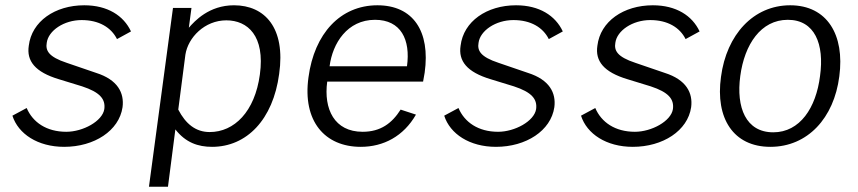

<svg xmlns="http://www.w3.org/2000/svg" viewBox="-20 -546 3247 727"><path d="M223 10C337 10 431 -51 444 -140C451 -194 426 -244 344 -270L233 -308C163 -331 152 -355 157 -384C163 -430 222 -470 289 -470C355 -470 401 -442 423 -398L476 -427C448 -487 387 -526 299 -526C188 -526 100 -465 89 -373C80 -315 113 -273 203 -246L291 -219C358 -197 380 -171 375 -133C368 -87 294 -47 231 -47C156 -47 104 -83 81 -137L27 -108C49 -39 123 10 223 10Z M544 161H616L644 -56C683 -6 730 10 783 10C914 10 1014 -93 1037 -266C1062 -440 983 -526 866 -526C771 -526 717 -466 695 -441L705 -516H635ZM774 -46C721 -46 683 -77 655 -131L682 -339C692 -404 755 -469 837 -469C918 -469 984 -410 964 -264C945 -123 867 -46 774 -46Z M1219 -237H1582L1588 -271C1610 -428 1544 -526 1409 -526C1269 -526 1170 -419 1148 -253C1125 -87 1210 10 1346 10C1432 10 1508 -30 1555 -112L1497 -131C1464 -79 1421 -47 1353 -47C1246 -47 1205 -133 1219 -237ZM1228 -295C1239 -382 1295 -471 1400 -471C1498 -471 1535 -396 1521 -295Z M1858 10C1972 10 2066 -51 2079 -140C2086 -194 2061 -244 1979 -270L1868 -308C1798 -331 1787 -355 1792 -384C1798 -430 1857 -470 1924 -470C1990 -470 2036 -442 2058 -398L2111 -427C2083 -487 2022 -526 1934 -526C1823 -526 1735 -465 1724 -373C1715 -315 1748 -273 1838 -246L1926 -219C1993 -197 2015 -171 2010 -133C2003 -87 1929 -47 1866 -47C1791 -47 1739 -83 1716 -137L1662 -108C1684 -39 1758 10 1858 10Z M2376 10C2490 10 2584 -51 2597 -140C2604 -194 2579 -244 2497 -270L2386 -308C2316 -331 2305 -355 2310 -384C2316 -430 2375 -470 2442 -470C2508 -470 2554 -442 2576 -398L2629 -427C2601 -487 2540 -526 2452 -526C2341 -526 2253 -465 2242 -373C2233 -315 2266 -273 2356 -246L2444 -219C2511 -197 2533 -171 2528 -133C2521 -87 2447 -47 2384 -47C2309 -47 2257 -83 2234 -137L2180 -108C2202 -39 2276 10 2376 10Z M2897 10C3038 10 3138 -99 3158 -257C3179 -414 3112 -526 2972 -526C2833 -526 2731 -415 2710 -255C2688 -98 2757 10 2897 10ZM2908 -45C2804 -45 2767 -139 2783 -258C2799 -378 2861 -471 2963 -471C3065 -471 3102 -379 3085 -258C3070 -138 3009 -45 2908 -45Z"/></svg>

Font: United Sans Light
Style: Italic
Weight: 300
Italic angle: -8°
Designer: Pablo Impallari, Rodrigo Fuenzalida (Modified by Dan O. Williams)
Version: Version 1.000;PS 001.000;hotconv 1.0.88;makeotf.lib2.5.64775